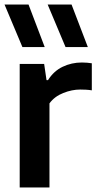

<svg xmlns="http://www.w3.org/2000/svg" viewBox="-22 -828 432 848"><path d="M65 0V-545.5H173L183.5 -474H190Q215 -514 254.5 -533Q294 -552 340 -552Q352 -552 363 -551Q374 -550 383.5 -548.5V-429Q371.5 -431 358.2 -431.8Q345 -432.5 332 -432.5Q295.5 -432.5 257.2 -417.2Q219 -402 196.5 -371.5V0ZM267.5 -620 188.5 -808H294L366 -620ZM77 -620 -2 -808H104L175.5 -620Z"/></svg>

Font: Encode Sans SmBold
Style: Regular
Weight: 600
Designer: Multiple Designers
Foundry: Impallari Type
Version: Version 3.002; ttfautohint (v1.8.3) -l 8 -r 50 -G 200 -x 14 